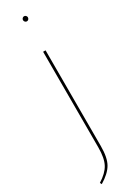

<svg xmlns="http://www.w3.org/2000/svg" viewBox="-241 -736 692 948"><g transform="rotate(-30 105.5 -262.0)"><path d="M113 28Q113 94 93 128.5Q73 163 23 193L18 183Q63 155 81 122Q99 89 99 27V-518H113ZM119 -703Q119 -697 115 -692.5Q111 -688 105 -688Q99 -688 95 -692.5Q91 -697 91 -703Q91 -708 95 -712.5Q99 -717 105 -717Q111 -717 115 -712.5Q119 -708 119 -703Z"/></g></svg>

Font: Fira Sans Compressed Hair
Style: Regular
Weight: 100
Width: 1
Designer: bBox Type GmbH & Carrois Corporate GbR & Edenspiekermann AG
Foundry: bBox Type GmbH & Carrois Corporate GbR & Edenspiekermann AG
Version: Version 4.301